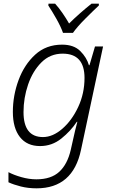

<svg xmlns="http://www.w3.org/2000/svg" viewBox="-20 -785 614 1045"><path d="M179 240Q377 240 421 30L541 -532H497L467 -430H464Q452 -472 417 -507Q382 -542 318 -542Q231 -542 171.5 -487.5Q112 -433 81 -349Q50 -265 50 -176Q50 -88 88.5 -39Q127 10 198 10Q263 10 314 -31Q365 -72 398 -122H401Q397 -108 388.5 -73Q380 -38 374 -9L365 31Q347 109 302.5 150Q258 191 178 191Q138 191 96 179Q54 167 26 152V207Q54 220 93.5 230Q133 240 179 240ZM214 -39Q108 -39 108 -175Q108 -252 133 -325Q158 -398 205.5 -445.5Q253 -493 321 -493Q440 -493 440 -361Q440 -276 405.5 -202.5Q371 -129 319 -84Q267 -39 214 -39ZM323 -606H377Q400 -639 444.5 -683.5Q489 -728 518 -755V-765H478Q449 -742 416.5 -713.5Q384 -685 356 -657Q340 -685 320 -714Q300 -743 280 -765H244L243 -755Q263 -725 287 -682.5Q311 -640 323 -606Z"/></svg>

Font: Noto Sans UI Light
Style: Italic
Weight: 300
Italic angle: -12°
Designer: Monotype Design Team
Foundry: Monotype Imaging Inc.
Version: Version 1.901